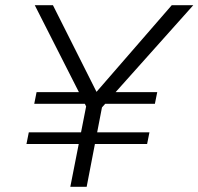

<svg xmlns="http://www.w3.org/2000/svg" viewBox="-20 -720 765 740"><path d="M251 0 312 -310 114 -700H184L352 -366L642 -700H725L373 -306L314 0ZM82 -165 91 -210H307L298 -165ZM112 -320 121 -365H319L310 -320ZM335 -165 344 -210H556L547 -165ZM383 -320 392 -365H586L577 -320Z"/></svg>

Font: REM ExtraLight
Style: Italic
Weight: 250
Italic angle: -11°
Designer: Octavio Pardo
Foundry: Ashler Design
Version: Version 1.005;gftools[0.9.28]